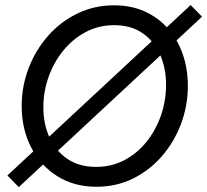

<svg xmlns="http://www.w3.org/2000/svg" viewBox="-20 -747 834 774"><path d="M369.1 5.9Q278.3 5.9 210.4 -37.1Q142.6 -80.1 105 -153.8Q67.4 -227.5 67.4 -319.8Q67.4 -399.4 95.5 -472.4Q123.5 -545.4 173.8 -602.5Q224.1 -659.7 292.2 -692.6Q360.4 -725.6 439.9 -725.6Q508.8 -725.6 563.7 -700.7Q618.7 -675.8 657.5 -631.6Q696.3 -587.4 716.8 -528.3Q737.3 -469.2 737.3 -400.9Q737.3 -321.3 710 -248.3Q682.6 -175.3 633.1 -117.9Q583.5 -60.5 516.4 -27.3Q449.2 5.9 369.1 5.9ZM367.2 -74.2Q430.2 -74.2 482.2 -101.8Q534.2 -129.4 571.5 -176.5Q608.9 -223.6 629.2 -282.7Q649.4 -341.8 649.4 -404.8Q649.4 -472.7 625.2 -527.1Q601.1 -581.5 554.4 -613.5Q507.8 -645.5 440.4 -645.5Q377.4 -645.5 325.2 -617.7Q272.9 -589.8 234.6 -542.5Q196.3 -495.1 175.5 -436Q154.8 -377 154.8 -314.5Q154.8 -246.6 179.9 -192.1Q205.1 -137.7 252.4 -106Q299.8 -74.2 367.2 -74.2ZM55.7 7.3 9.8 -39.6 748.5 -726.6 794.4 -679.7Z"/></svg>

Font: Reddit Sans
Style: Italic
Weight: 400
Italic angle: -11.25°
Designer: Stephen Hutchings
Version: Version 1.013